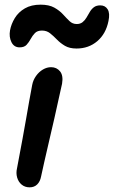

<svg xmlns="http://www.w3.org/2000/svg" viewBox="-20 -792 488 823"><path d="M107 11Q87 11 73 -0.5Q59 -12 53.5 -31Q48 -50 53 -71Q67 -145 76.5 -196.5Q86 -248 92.5 -286Q99 -324 105 -357.5Q111 -391 118 -428Q122 -449 134.5 -466.5Q147 -484 164 -494Q181 -504 199 -504Q223 -504 237.5 -486Q252 -468 246 -433Q241 -412 232.5 -372.5Q224 -333 213 -284.5Q202 -236 190.5 -187.5Q179 -139 170 -98.5Q161 -58 156 -35Q152 -14 139.5 -1.5Q127 11 107 11ZM64 -589Q40 -589 29 -611.5Q18 -634 23 -662Q28 -689 43.5 -714.5Q59 -740 86.5 -756Q114 -772 154 -772Q190 -772 212.5 -759.5Q235 -747 250 -730.5Q265 -714 278 -701.5Q291 -689 309 -689Q324 -689 334 -697Q344 -705 351 -717Q358 -729 365 -741Q372 -753 382.5 -761Q393 -769 410 -769Q431 -769 441.5 -752Q452 -735 445 -702Q434 -647 397 -615.5Q360 -584 308 -584Q278 -584 258.5 -595.5Q239 -607 224 -622.5Q209 -638 194.5 -649.5Q180 -661 160 -661Q140 -661 129.5 -650Q119 -639 111.5 -625Q104 -611 94 -600Q84 -589 64 -589Z"/></svg>

Font: Shantell Sans Medium
Style: Italic
Weight: 500
Italic angle: -11°
Designer: Stephen Nixon, Anya Danilova, Shantell Martin
Foundry: Arrow Type
Version: Version 1.011;[c5ecc13dd]